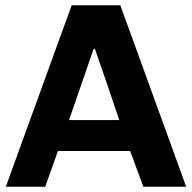

<svg xmlns="http://www.w3.org/2000/svg" viewBox="-20 -706 726 726"><path d="M472 -135 522 0H684L435 -686H251L2 0H151L199 -135ZM334 -521H339C370 -432 401 -342 431 -252H241Z"/></svg>

Font: Chivo
Style: Bold
Weight: 700
Designer: Hector Gatti
Foundry: Omnibus-Type
Version: Version 1.003;PS 001.003;hotconv 1.0.70;makeotf.lib2.5.58329